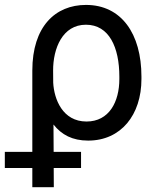

<svg xmlns="http://www.w3.org/2000/svg" viewBox="-64 -573 657 796"><path d="M70 -280.5V56.5H-44V123.6H70V203.1H159.1L158.7 123.6H272V56.5H158.4L157.7 -56.8C191.4 -14.2 236.2 9.9 301.5 9.9C437.5 9.9 522.4 -96.6 522.4 -245.4V-255.3C522.4 -433.6 438.9 -552.6 292.6 -552.6C165.1 -552.6 70 -462.7 70 -280.5ZM156.2 -280.5C155.9 -372.2 195 -470.5 292.3 -470.5C388.1 -470.5 430.8 -377.1 430.8 -255.3V-245.4C430.8 -150.9 388.5 -69.2 294.7 -69.2C195 -69.2 160.2 -162.6 156.6 -230.1Z"/></svg>

Font: Margiela Sans Text
Style: Regular
Weight: 400
Designer: Stefan Endress, Andreas Faust
Version: Version 1.100;FEAKit 1.0